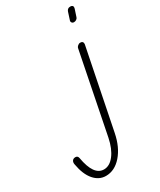

<svg xmlns="http://www.w3.org/2000/svg" viewBox="-390 -764 862 1032"><g transform="rotate(-30 40.5 -248.5)"><path d="M210.9 -607.9Q202.1 -607.9 197.8 -614Q193.4 -620.1 195.8 -627L210.9 -673.8Q216.8 -690.9 233.9 -690.9Q245.1 -690.9 249 -685.1Q252.9 -679.2 250 -669.9L234.9 -624Q232.9 -617.2 225.8 -612.5Q218.8 -607.9 210.9 -607.9ZM-53.2 193.8Q-95.7 193.8 -126.5 158.2Q-157.2 122.6 -168.9 56.2Q-171.9 42 -165.8 33Q-159.7 23.9 -146 23.9Q-131.8 23.9 -128.9 40Q-108.4 158.2 -44.9 158.2Q-9.3 158.2 19 121.3Q47.4 84.5 60.1 22L159.2 -475.1Q160.6 -483.4 168.2 -489.7Q175.8 -496.1 184.1 -496.1Q193.8 -496.1 198.2 -490.5Q202.6 -484.9 201.2 -476.1L102.1 17.1Q86.4 96.7 43.9 145.3Q1.5 193.8 -53.2 193.8Z"/></g></svg>

Font: Comic Neue Light
Style: Italic
Weight: 300
Italic angle: -12°
Designer: Craig Rozynski
Foundry: Craig Rozynski
Version: Version 2.003;hotconv 1.0.109;makeotfexe 2.5.65596